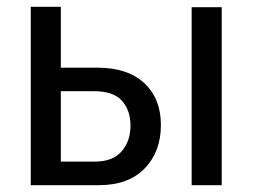

<svg xmlns="http://www.w3.org/2000/svg" viewBox="-20 -542 740 562"><path d="M70 0V-522H158V-344H264Q354 -344 402.5 -298.5Q451 -253 451 -176Q451 -98 403.5 -49Q356 0 270 0ZM541 0V-521H629V0ZM158 -69H258Q310 -69 336 -99Q362 -129 362 -174Q362 -219 337 -247Q312 -275 256 -275H158Z"/></svg>

Font: Raleway-v4020 Medium
Style: Regular
Weight: 500
Designer: Matt McInerney, Pablo Impallari, Rodrigo Fuenzalida
Foundry: Matt McInerney, Pablo Impallari, Rodrigo Fuenzalida
Version: Version 4.020;PS 004.020;hotconv 1.0.88;makeotf.lib2.5.64775